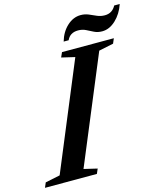

<svg xmlns="http://www.w3.org/2000/svg" viewBox="-200 -1052 991 1154"><g transform="rotate(-15 295.0 -475.5)"><path d="M-65 0 -52 -30.5 39.5 -49.5 314.5 -712 231.5 -731.5 245 -761.5H567.5L554.5 -731L463.5 -712L188 -49.5L271 -30L258 0ZM511.5 -819.5Q484 -819.5 462.2 -830.2Q440.5 -841 419.2 -851.8Q398 -862.5 371.5 -862.5Q321 -862.5 302 -820H271Q287 -876.5 325.5 -912Q364 -947.5 410 -947.5Q436.5 -947.5 459.2 -937.8Q482 -928 504 -918.2Q526 -908.5 551.5 -908.5Q598 -908.5 620.5 -951H655Q635.5 -893.5 596 -856.5Q556.5 -819.5 511.5 -819.5Z"/></g></svg>

Font: Libre Caslon Text SemiBold Italic
Style: Regular
Weight: 600
Italic angle: -22.583°
Designer: Pablo Impallari, Rodrigo Fuenzalida, Katja Schimmel
Foundry: Pablo Impallari, Rodrigo Fuenzalida
Version: Version 2.000